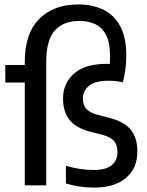

<svg xmlns="http://www.w3.org/2000/svg" viewBox="-20 -838 664 868"><path d="M405.5 10Q337.5 10 278 -8.5V-88.5Q310.5 -79 341.5 -74.2Q372.5 -69.5 403.5 -69.5Q458 -69.5 484.5 -90.8Q511 -112 511 -150.5Q511 -184 494.8 -201.2Q478.5 -218.5 447 -227.5L387.5 -242.5Q323.5 -259.5 294.2 -296.2Q265 -333 265 -392.5Q265 -462.5 315.5 -506Q366 -549.5 463 -549.5Q469 -549.5 476 -549Q477.5 -567.5 477.5 -585.5Q477.5 -645 459.5 -679.8Q441.5 -714.5 410.2 -729Q379 -743.5 340 -743.5Q267.5 -743.5 228.2 -700.8Q189 -658 189 -556V0H92V-465H4V-544H92V-558.5Q92 -686.5 157 -752.2Q222 -818 334.5 -818Q396.5 -818 445.5 -795Q494.5 -772 522.8 -720.8Q551 -669.5 551 -585.5Q551 -552 546.2 -520.2Q541.5 -488.5 535.5 -466.5Q520.5 -469.5 505.5 -471.2Q490.5 -473 471 -473Q407.5 -473 381 -449.2Q354.5 -425.5 354.5 -393Q354.5 -363.5 370 -346.2Q385.5 -329 417.5 -320L477 -304.5Q543.5 -287 572.2 -250.2Q601 -213.5 601 -153Q601 -77 549.2 -33.5Q497.5 10 405.5 10Z"/></svg>

Font: Encode Sans Condensed Condensed Medium
Style: Regular
Weight: 500
Width: 3
Designer: Multiple Designers
Foundry: Impallari Type
Version: Version 3.000; ttfautohint (v1.8.3) -l 8 -r 50 -G 200 -x 14 